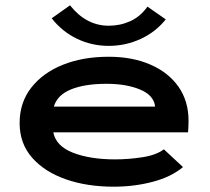

<svg xmlns="http://www.w3.org/2000/svg" viewBox="-20 -693 790 724"><path d="M409 11Q308 11 228 -17Q148 -45 101 -98.5Q54 -152 54 -229Q54 -306 97.5 -362Q141 -418 216.5 -448.5Q292 -479 390 -479Q479 -479 547 -449.5Q615 -420 653 -366Q691 -312 691 -237Q691 -216 689 -194H181Q191 -142 255.5 -117Q320 -92 414 -92Q464 -92 516.5 -100Q569 -108 598 -130L670 -63Q626 -26 556 -7.5Q486 11 409 11ZM183 -291H565Q560 -334 508 -355.5Q456 -377 382 -377Q300 -377 248 -356Q196 -335 183 -291ZM536 -668 605 -620Q568 -573 511 -546.5Q454 -520 390 -520Q326 -520 270 -547Q214 -574 175 -624L244 -673Q305 -596 390 -596Q433 -596 471 -613Q509 -630 536 -668Z"/></svg>

Font: Inconsolata ExtraExpanded ExtraBold
Style: Regular
Weight: 800
Width: 8
Monospace: yes
Designer: Raph Levien, Cyreal, Brenton Simpson
Foundry: Raph Levien, Cyreal, Google
Version: Version 3.001; ttfautohint (v1.8.2.53-6de2)